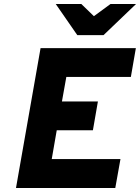

<svg xmlns="http://www.w3.org/2000/svg" viewBox="-20 -941 701 961"><path d="M60 0 183 -700H660L635 -556H312L290 -433H470L445 -289H264L239 -145H583L557 0ZM367 -765 259 -921H387L450 -860L533 -921H661L498 -765Z"/></svg>

Font: Overpass Black
Style: Italic
Weight: 900
Italic angle: -10°
Designer: Delve Withrington, Dave Bailey, Thomas Jockin
Foundry: Delve Fonts LLC
Version: Version 4.000